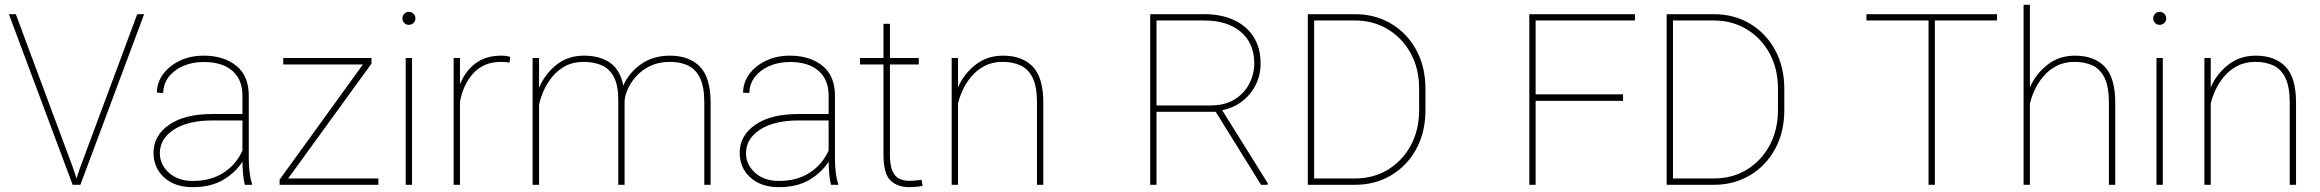

<svg xmlns="http://www.w3.org/2000/svg" viewBox="-20 -770 9668 800"><path d="M313 -69.3 551.8 -710.9H580.6L314.9 0H282.7L17.1 -710.9H45.9L284.7 -69.3L298.8 -26.4Z M1000 0Q995.1 -19 992.7 -45.7Q990.2 -72.3 990.2 -96.7Q963.9 -53.7 912.4 -22Q860.8 9.8 782.2 9.8Q708.5 9.8 664.1 -30.5Q619.6 -70.8 619.6 -133.8Q619.6 -204.6 684.3 -249.8Q749 -294.9 863.8 -294.9H990.2V-372.1Q990.2 -438 948.2 -474.9Q906.2 -511.7 829.1 -511.7Q781.2 -511.7 742.9 -494.9Q704.6 -478 682.4 -448.7Q660.2 -419.4 660.2 -382.8L633.8 -383.8Q633.8 -425.3 658.9 -460.2Q684.1 -495.1 728.3 -516.6Q772.5 -538.1 829.1 -538.1Q911.6 -538.1 964.1 -496.3Q1016.6 -454.6 1016.6 -371.1V-106.4Q1016.6 -78.1 1020.3 -49.3Q1023.9 -20.5 1030.3 -4.4V0ZM782.2 -16.1Q858.9 -16.1 911.4 -50.3Q963.9 -84.5 990.2 -142.6V-268.1H865.2Q763.2 -268.1 704.6 -230Q646 -191.9 646 -131.8Q646 -84 684.1 -50Q722.2 -16.1 782.2 -16.1Z M1556.6 -26.4V0H1145V-21.5L1492.2 -501.5H1160.2V-528.3H1527.8V-504.9L1180.7 -26.4Z M1656.7 -693.4Q1656.7 -704.6 1664.6 -712.6Q1672.4 -720.7 1683.6 -720.7Q1694.8 -720.7 1702.9 -712.6Q1710.9 -704.6 1710.9 -693.4Q1710.9 -682.1 1702.9 -674.3Q1694.8 -666.5 1683.6 -666.5Q1672.4 -666.5 1664.6 -674.3Q1656.7 -682.1 1656.7 -693.4ZM1696.8 -528.3V0H1670.4V-528.3Z M2106 -532.7 2103 -509.3Q2095.2 -510.3 2086.7 -511.2Q2078.1 -512.2 2068.8 -512.2Q1995.1 -512.2 1952.1 -464.6Q1909.2 -417 1896.5 -345.7V0H1870.1V-528.3H1896.5V-418.5Q1918.5 -473.6 1961.2 -505.9Q2003.9 -538.1 2068.8 -538.1Q2081.1 -538.1 2090.3 -536.6Q2099.6 -535.2 2106 -532.7Z M2582.5 -351.6V0H2556.2V-351.6Q2556.2 -415 2537.6 -449.7Q2519 -484.4 2486.3 -498.3Q2453.6 -512.2 2411.6 -512.2Q2367.7 -512.2 2335 -494.4Q2302.2 -476.6 2280 -448.7Q2257.8 -420.9 2244.6 -390.4Q2231.4 -359.9 2226.1 -334V0H2199.2V-528.3H2226.1V-403.8Q2249.5 -460.4 2297.6 -499.3Q2345.7 -538.1 2413.1 -538.1Q2479.5 -538.1 2521.7 -508.8Q2564 -479.5 2577.1 -413.1Q2599.1 -465.3 2649.7 -501.7Q2700.2 -538.1 2771.5 -538.1Q2851.6 -538.1 2896.2 -492.4Q2940.9 -446.8 2940.9 -341.8V0H2914.6V-341.8Q2914.6 -409.2 2896 -446.3Q2877.4 -483.4 2844.7 -498Q2812 -512.7 2770 -512.2Q2723.1 -511.7 2688.7 -494.9Q2654.3 -478 2631.3 -452.6Q2608.4 -427.2 2596.4 -400.1Q2584.5 -373 2582.5 -351.6Z M3442.4 0Q3437.5 -19 3435.1 -45.7Q3432.6 -72.3 3432.6 -96.7Q3406.2 -53.7 3354.7 -22Q3303.2 9.8 3224.6 9.8Q3150.9 9.8 3106.4 -30.5Q3062 -70.8 3062 -133.8Q3062 -204.6 3126.7 -249.8Q3191.4 -294.9 3306.2 -294.9H3432.6V-372.1Q3432.6 -438 3390.6 -474.9Q3348.6 -511.7 3271.5 -511.7Q3223.6 -511.7 3185.3 -494.9Q3147 -478 3124.8 -448.7Q3102.5 -419.4 3102.5 -382.8L3076.2 -383.8Q3076.2 -425.3 3101.3 -460.2Q3126.5 -495.1 3170.7 -516.6Q3214.8 -538.1 3271.5 -538.1Q3354 -538.1 3406.5 -496.3Q3459 -454.6 3459 -371.1V-106.4Q3459 -78.1 3462.6 -49.3Q3466.3 -20.5 3472.7 -4.4V0ZM3224.6 -16.1Q3301.3 -16.1 3353.8 -50.3Q3406.2 -84.5 3432.6 -142.6V-268.1H3307.6Q3205.6 -268.1 3147 -230Q3088.4 -191.9 3088.4 -131.8Q3088.4 -84 3126.5 -50Q3164.6 -16.1 3224.6 -16.1Z M3808.1 -528.3V-501.5H3688V-126.5Q3688 -80.1 3699 -56.4Q3710 -32.7 3728.3 -24.7Q3746.6 -16.6 3767.6 -16.6Q3782.7 -16.6 3794.4 -17.8Q3806.2 -19 3819.8 -21L3824.2 3.9Q3813.5 7.3 3796.4 8.5Q3779.3 9.8 3769 9.8Q3718.8 9.8 3689.9 -18.6Q3661.1 -46.9 3661.1 -126.5V-501.5H3563.5V-528.3H3661.1V-670.9H3688V-528.3Z M4157.7 -512.2Q4114.7 -512.2 4082.3 -495.1Q4049.8 -478 4027.3 -451.2Q4004.9 -424.3 3991.2 -394.3Q3977.5 -364.3 3971.7 -338.4V0H3945.3V-528.3H3971.7V-405.8Q3995.6 -461.4 4044.2 -499.8Q4092.8 -538.1 4159.2 -538.1Q4239.3 -538.1 4283.2 -492.4Q4327.1 -446.8 4327.1 -341.8V0H4300.8V-341.8Q4300.8 -409.2 4282.5 -446Q4264.2 -482.9 4231.9 -497.6Q4199.7 -512.2 4157.7 -512.2Z M5234.4 0 5045.4 -304.2H4798.8V0H4772.5V-710.9H4999Q5066.9 -710.9 5119.6 -687.3Q5172.4 -663.6 5202.4 -617.9Q5232.4 -572.3 5232.4 -505.9Q5232.4 -455.1 5210.9 -414.1Q5189.5 -373 5153.3 -346.2Q5117.2 -319.3 5072.3 -311L5262.2 -6.8V0ZM4999 -684.6H4798.8V-330.6H5022.9Q5084 -330.6 5124.5 -356Q5165 -381.3 5185.5 -421.6Q5206.1 -461.9 5206.1 -505.9Q5206.1 -589.8 5149.9 -637.2Q5093.8 -684.6 4999 -684.6Z M5626 0H5429.2V-710.9H5626Q5710 -710.9 5776.4 -671.4Q5842.8 -631.8 5881.1 -561.8Q5919.4 -491.7 5919.4 -398.9V-312Q5919.4 -219.2 5881.1 -149.2Q5842.8 -79.1 5776.4 -39.6Q5710 0 5626 0ZM5626 -684.6H5455.6V-26.4H5626Q5702.6 -26.4 5762.9 -63Q5823.2 -99.6 5858.2 -164.1Q5893.1 -228.5 5893.1 -312V-400.4Q5893.1 -483.4 5858.2 -547.4Q5823.2 -611.3 5762.9 -647.9Q5702.6 -684.6 5626 -684.6Z M6742.7 -377V-349.6H6378.4V0H6352.1V-710.9H6792.5V-684.6H6378.4V-377Z M7121.1 0H6924.3V-710.9H7121.1Q7205.1 -710.9 7271.5 -671.4Q7337.9 -631.8 7376.2 -561.8Q7414.6 -491.7 7414.6 -398.9V-312Q7414.6 -219.2 7376.2 -149.2Q7337.9 -79.1 7271.5 -39.6Q7205.1 0 7121.1 0ZM7121.1 -684.6H6950.7V-26.4H7121.1Q7197.8 -26.4 7258.1 -63Q7318.4 -99.6 7353.3 -164.1Q7388.2 -228.5 7388.2 -312V-400.4Q7388.2 -483.4 7353.3 -547.4Q7318.4 -611.3 7258.1 -647.9Q7197.8 -684.6 7121.1 -684.6Z M8300.8 -710.9V-684.6H8042V0H8015.6V-684.6H7756.8V-710.9Z M8438 -750V-405.8Q8461.9 -461.4 8510.5 -499.8Q8559.1 -538.1 8625.5 -538.1Q8705.6 -538.1 8749.5 -492.4Q8793.5 -446.8 8793.5 -341.8V0H8767.1V-341.8Q8767.1 -409.2 8748.8 -446Q8730.5 -482.9 8698.2 -497.6Q8666 -512.2 8624 -512.2Q8581.1 -512.2 8548.6 -495.1Q8516.1 -478 8493.7 -451.2Q8471.2 -424.3 8457.5 -394.3Q8443.8 -364.3 8438 -338.4V0H8411.6V-750Z M8951.7 -693.4Q8951.7 -704.6 8959.5 -712.6Q8967.3 -720.7 8978.5 -720.7Q8989.7 -720.7 8997.8 -712.6Q9005.9 -704.6 9005.9 -693.4Q9005.9 -682.1 8997.8 -674.3Q8989.7 -666.5 8978.5 -666.5Q8967.3 -666.5 8959.5 -674.3Q8951.7 -682.1 8951.7 -693.4ZM8991.7 -528.3V0H8965.3V-528.3Z M9377.4 -512.2Q9334.5 -512.2 9302 -495.1Q9269.5 -478 9247.1 -451.2Q9224.6 -424.3 9210.9 -394.3Q9197.3 -364.3 9191.4 -338.4V0H9165V-528.3H9191.4V-405.8Q9215.3 -461.4 9263.9 -499.8Q9312.5 -538.1 9378.9 -538.1Q9459 -538.1 9502.9 -492.4Q9546.9 -446.8 9546.9 -341.8V0H9520.5V-341.8Q9520.5 -409.2 9502.2 -446Q9483.9 -482.9 9451.7 -497.6Q9419.4 -512.2 9377.4 -512.2Z"/></svg>

Font: Vazirmatn RD FD Thin
Style: Regular
Weight: 100
Designer: Saber Rastikerdar
Foundry: Saber Rastikerdar
Version: Version 33.003